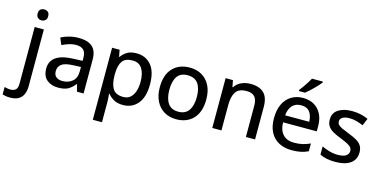

<svg xmlns="http://www.w3.org/2000/svg" viewBox="-147 -1265 3976 2003"><g transform="rotate(15 1841.0 -263.0)"><path d="M24 240Q-1 240 -21.5 236.5Q-42 233 -57 228V148Q-41 152 -25 155Q-9 158 10 158Q42 158 63 140.5Q84 123 84 74V-538H183V76Q183 126 166.5 163Q150 200 115.5 220Q81 240 24 240ZM77 -682Q77 -714 93.5 -727.5Q110 -741 134 -741Q157 -741 174 -727.5Q191 -714 191 -682Q191 -652 174 -637.5Q157 -623 134 -623Q110 -623 93.5 -637.5Q77 -652 77 -682Z M558 -547Q658 -547 707 -503.5Q756 -460 756 -365V0H685L665 -76H661Q626 -32 587.5 -11Q549 10 481 10Q408 10 360 -29.5Q312 -69 312 -152Q312 -233 374.5 -276Q437 -319 567 -323L658 -326V-357Q658 -419 630.5 -444Q603 -469 553 -469Q511 -469 473 -456.5Q435 -444 401 -428L370 -501Q406 -521 455.5 -534Q505 -547 558 -547ZM583 -257Q488 -254 451.5 -226.5Q415 -199 415 -151Q415 -108 441 -88Q467 -68 508 -68Q572 -68 615 -104Q658 -140 658 -213V-260Z M1184 -548Q1282 -548 1341.5 -478.5Q1401 -409 1401 -270Q1401 -133 1341 -61.5Q1281 10 1183 10Q1121 10 1081.5 -13Q1042 -36 1019 -66H1013Q1015 -49 1017 -24Q1019 1 1019 20V240H920V-538H1001L1015 -465H1019Q1043 -500 1081.5 -524Q1120 -548 1184 -548ZM1162 -465Q1085 -465 1053 -421Q1021 -377 1019 -287V-270Q1019 -175 1050 -123.5Q1081 -72 1164 -72Q1210 -72 1239.5 -97.5Q1269 -123 1284 -168Q1299 -213 1299 -271Q1299 -361 1265.5 -413Q1232 -465 1162 -465Z M2009 -270Q2009 -136 1941 -63Q1873 10 1756 10Q1684 10 1628 -22.5Q1572 -55 1539.5 -118Q1507 -181 1507 -270Q1507 -404 1575 -476Q1643 -548 1759 -548Q1833 -548 1889 -515.5Q1945 -483 1977 -421Q2009 -359 2009 -270ZM1610 -270Q1610 -178 1645.5 -125Q1681 -72 1758 -72Q1835 -72 1871 -125Q1907 -178 1907 -270Q1907 -362 1871 -413.5Q1835 -465 1757 -465Q1680 -465 1645 -413.5Q1610 -362 1610 -270Z M2414 -548Q2508 -548 2558 -501.5Q2608 -455 2608 -350V0H2509V-338Q2509 -402 2481.5 -433.5Q2454 -465 2395 -465Q2310 -465 2277.5 -416Q2245 -367 2245 -274V0H2146V-538H2225L2239 -466H2245Q2271 -508 2317 -528Q2363 -548 2414 -548Z M2982 -548Q3052 -548 3102.5 -518Q3153 -488 3180.5 -433.5Q3208 -379 3208 -305V-248H2844Q2846 -163 2888.5 -117.5Q2931 -72 3008 -72Q3059 -72 3099.5 -81.5Q3140 -91 3182 -110V-26Q3142 -7 3101 1.5Q3060 10 3003 10Q2926 10 2866.5 -21Q2807 -52 2774 -113.5Q2741 -175 2741 -265Q2741 -355 2771 -418Q2801 -481 2855.5 -514.5Q2910 -548 2982 -548ZM2982 -469Q2922 -469 2887 -431Q2852 -393 2846 -324H3106Q3105 -388 3075.5 -428.5Q3046 -469 2982 -469ZM3136 -756Q3126 -742 3107.5 -722Q3089 -702 3067.5 -680.5Q3046 -659 3024.5 -639.5Q3003 -620 2985 -606H2919V-618Q2934 -637 2952.5 -663Q2971 -689 2988.5 -716.5Q3006 -744 3018 -766H3136Z M3696 -151Q3696 -72 3638 -31Q3580 10 3478 10Q3422 10 3381.5 1.5Q3341 -7 3308 -24V-112Q3342 -95 3388.5 -81.5Q3435 -68 3481 -68Q3543 -68 3571 -88Q3599 -108 3599 -141Q3599 -160 3588.5 -175Q3578 -190 3550.5 -205.5Q3523 -221 3470 -242Q3418 -262 3381.5 -282.5Q3345 -303 3326 -331.5Q3307 -360 3307 -404Q3307 -474 3363 -511Q3419 -548 3511 -548Q3560 -548 3603 -538.5Q3646 -529 3686 -511L3653 -433Q3618 -448 3581 -458.5Q3544 -469 3506 -469Q3456 -469 3429.5 -453Q3403 -437 3403 -409Q3403 -389 3415 -374.5Q3427 -360 3456.5 -346Q3486 -332 3537 -312Q3587 -293 3622.5 -273Q3658 -253 3677 -224Q3696 -195 3696 -151Z"/></g></svg>

Font: Noto Sans New Tai Lue Medium
Style: Regular
Weight: 500
Version: Version 2.003